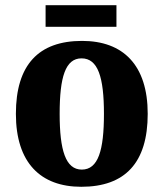

<svg xmlns="http://www.w3.org/2000/svg" viewBox="-20 -707 628 737"><path d="M155 -604H427V-687H155ZM292 10C460 10 547 -82 547 -270C547 -458 452 -550 295 -550C128 -550 41 -458 41 -270C41 -82 136 10 292 10ZM294 -56C232 -56 209 -130 209 -270C209 -411 231 -483 293 -483C356 -483 379 -411 379 -270C379 -130 357 -56 294 -56Z"/></svg>

Font: Noto Serif Sinhala SemiCondensed ExtraBold
Style: Regular
Weight: 800
Width: 4
Designer: Jelle Bosma - Monotype Design Team
Foundry: Monotype Imaging Inc.
Version: Version 2.007